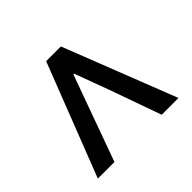

<svg xmlns="http://www.w3.org/2000/svg" viewBox="-111 -770 793 793"><g transform="rotate(45 285.0 -373.5)"><path d="M38 -330V-416L532 -609V-511L307 -431L156 -375V-371L532 -235V-138Z"/></g></svg>

Font: Noto Sans S Chinese Medium
Style: Regular
Weight: 500
Designer: Ryoko NISHIZUKA  (kana & ideographs); Paul D. Hunt (Latin, Greek & Cyrillic); Wenlong ZHANG  (bopomofo); Sandoll Communi
Foundry: Adobe Systems Incorporated
Version: Version 1.000;PS 1;hotconv 1.0.78;makeotf.lib2.5.61930